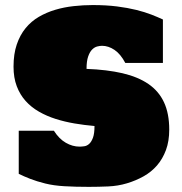

<svg xmlns="http://www.w3.org/2000/svg" viewBox="-20 -726 717 755"><path d="M645.5 -216.3Q645.5 -170.9 632.6 -136Q619.6 -101.1 597.4 -75.4Q575.2 -49.8 544.7 -32.7Q514.2 -15.6 479 -5.1Q443.8 5.4 405.5 7.1Q367.2 8.8 329.1 8.8Q276.4 8.8 233.9 6.3Q191.4 3.9 158 -4.4Q124.5 -12.7 98.9 -22.7Q73.2 -32.7 53.7 -42.5V-211.9H191.9Q212.4 -179.7 238.8 -164.6Q265.1 -149.4 293 -149.4Q301.3 -149.4 311.5 -150.9Q321.8 -152.3 330.6 -160.2Q339.4 -168 345.5 -184.3Q351.6 -200.7 351.6 -230.5Q312 -233.9 273.2 -240.5Q234.4 -247.1 199 -258.3Q163.6 -269.5 133.3 -286.9Q103 -304.2 80.8 -328.9Q58.6 -353.5 45.9 -387Q33.2 -420.4 33.2 -463.9Q33.2 -513.7 45.9 -551Q58.6 -588.4 80.6 -615.2Q102.5 -642.1 132.6 -659.7Q162.6 -677.2 197.3 -687.5Q231.9 -697.8 269.5 -701.9Q307.1 -706.1 344.7 -706.1Q397.9 -706.1 440.2 -700.7Q482.4 -695.3 515.9 -687Q549.3 -678.7 575 -668.7Q600.6 -658.7 620.6 -649.4V-478.5H472.7Q454.1 -513.7 430.2 -529.8Q406.2 -545.9 381.3 -545.9Q373 -545.9 362.3 -543.2Q351.6 -540.5 342.3 -531.2Q333 -522 326.7 -503.9Q320.3 -485.8 320.3 -455.1Q400.9 -452.1 461.7 -438Q522.5 -423.8 563.5 -395.8Q604.5 -367.7 625 -323.5Q645.5 -279.3 645.5 -216.3Z"/></svg>

Font: Holtwood One SC
Style: Regular
Weight: 400
Version: Version 1.000